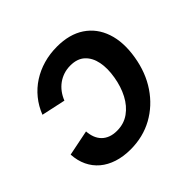

<svg xmlns="http://www.w3.org/2000/svg" viewBox="-142 -704 867 867"><g transform="rotate(-45 291.0 -271.0)"><path d="M231 11.2Q185.1 11.2 147.5 -1Q109.9 -13.2 83 -35.9Q56.2 -58.6 40.8 -90.8Q25.4 -123 22.9 -164.1L146 -189Q147.5 -167 154.5 -148.9Q161.6 -130.9 174.3 -118.2Q187 -105.5 205.3 -98.6Q223.6 -91.8 247.1 -91.8Q291.5 -91.8 324.7 -115.5Q357.9 -139.2 379.2 -179.7Q400.4 -220.2 408.7 -270.5Q417.5 -321.8 409.4 -362.1Q401.4 -402.3 376 -426Q350.6 -449.7 306.2 -449.7Q283.2 -449.7 263.2 -443.1Q243.2 -436.5 226.3 -424.3Q209.5 -412.1 196.5 -394.8Q183.6 -377.4 175.3 -356.4L60.1 -381.3Q75.7 -421.4 101.6 -453.1Q127.4 -484.9 161.9 -507.1Q196.3 -529.3 237.3 -541Q278.3 -552.7 324.2 -552.7Q403.3 -552.7 456.1 -517.6Q508.8 -482.4 530.5 -418.7Q552.2 -355 538.1 -270Q524.4 -186 481.7 -122.8Q439 -59.6 374.8 -24.2Q310.5 11.2 231 11.2Z"/></g></svg>

Font: Inter SemiBold
Style: Italic
Weight: 600
Italic angle: -9.3988°
Designer: Rasmus Andersson
Foundry: rsms
Version: Version 4.001;git-66647c0bb